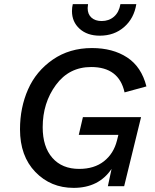

<svg xmlns="http://www.w3.org/2000/svg" viewBox="-20 -903 750 931"><path d="M464 -730Q403 -730 366 -763.5Q329 -797 329 -849Q329 -867 333 -883H407Q405 -869 405 -864Q405 -834 423.5 -817.5Q442 -801 473 -801Q508 -801 532.5 -822Q557 -843 564 -883H641Q630 -814 582 -772Q534 -730 464 -730ZM362 -249 382 -335H664L582 0H503L521 -84Q459 8 337 8Q226 8 151.5 -69Q77 -146 77 -276Q77 -381 116 -469.5Q155 -558 236 -614Q317 -670 426 -670Q527 -670 596.5 -624.5Q666 -579 690 -484L584 -455Q557 -578 422 -578Q315 -578 251 -491Q187 -404 187 -286Q187 -191 234 -137.5Q281 -84 364 -84Q437 -84 484 -121Q531 -158 547 -221L554 -249Z"/></svg>

Font: Elaine Sans Medium
Style: Italic
Weight: 500
Italic angle: -13°
Designer: Wei Huang
Foundry: Wei Huang
Version: Version 2.001;December 24, 2019;FontCreator 12.0.0.2547 64-b